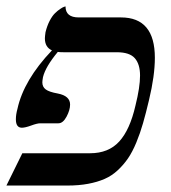

<svg xmlns="http://www.w3.org/2000/svg" viewBox="-37 -575 531 595"><path d="M382.8 -248Q397 -304.7 397 -340.8Q397 -376 380.9 -394.5Q364.7 -413.1 325.2 -413.1H160.2Q147.9 -413.1 142.1 -414.1Q104 -368.2 96.2 -335.9Q94.2 -324.2 94.2 -319.8Q94.2 -305.7 104.7 -297.9Q115.2 -290 142.1 -285.2Q180.2 -277.8 180.2 -251Q180.2 -233.9 169.2 -213.4Q158.2 -192.9 144 -192.9H87.9Q78.1 -192.9 59.6 -186Q41 -179.2 30.8 -179.2Q12.2 -179.2 12.2 -205.1Q12.2 -220.2 17.1 -237.8Q36.6 -327.1 124 -418.9Q102.1 -428.7 102.1 -456.1Q102.1 -461.4 104 -475.1Q108.9 -495.1 116.9 -510.5Q125 -525.9 133.3 -533.9Q141.6 -542 149.2 -547.1Q156.7 -552.2 161.1 -553.7L166 -555.2Q166 -521 207 -521H337.9Q442.9 -521 442.9 -396Q442.9 -340.3 424.8 -265.1Q415 -223.6 406.2 -193.1Q397.5 -162.6 385.5 -133.5Q373.5 -104.5 359.9 -84.5Q346.2 -64.5 327.9 -47.4Q309.6 -30.3 287.1 -20.5Q264.6 -10.7 236.1 -5.4Q207.5 0 171.9 0H-17.1L32.2 -100.1H242.2Q299.3 -100.1 332.5 -136.5Q365.7 -172.9 382.8 -248Z"/></svg>

Font: Common Serif SemiBold
Style: Italic
Weight: 600
Italic angle: -12°
Designer: Philipp H. Poll, Khaled Hosny
Foundry: Stefan Peev, Context Ltd.
Version: Version 1.026